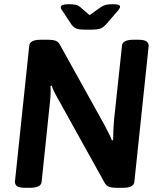

<svg xmlns="http://www.w3.org/2000/svg" viewBox="-20 -891 759 913"><path d="M385 -750Q357 -750 343.5 -755Q330 -760 318 -777L278 -838Q269 -849 269 -857Q269 -871 308 -871Q326 -871 339 -868.5Q352 -866 363 -856L406 -819L458 -856Q471 -865 484 -868Q497 -871 516 -871Q536 -871 543.5 -868Q551 -865 551 -859Q551 -852 538 -837L486 -777Q471 -760 456.5 -755Q442 -750 413 -750ZM101 2Q72 2 61.5 -5.5Q51 -13 51 -27L119 -673Q121 -702 174 -702H210Q230 -702 243.5 -697.5Q257 -693 265 -678L476 -298Q495 -262 502.5 -246.5Q510 -231 512 -223L518 -225Q518 -244 519 -269Q520 -294 523 -327L560 -673Q562 -702 615 -702H637Q665 -702 676 -694.5Q687 -687 687 -673L619 -27Q617 2 564 2H532Q513 2 499.5 -2.5Q486 -7 478 -21L258 -417Q241 -447 235 -460.5Q229 -474 226 -484L220 -482Q221 -466 220.5 -444.5Q220 -423 217 -400L178 -27Q176 2 123 2Z"/></svg>

Font: Asap SemiBold
Style: Italic
Weight: 600
Italic angle: -6°
Designer: Pablo Cosgaya
Foundry: Omnibus-Type
Version: Version 3.001; ttfautohint (v1.8.3)